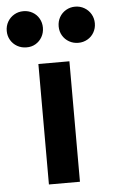

<svg xmlns="http://www.w3.org/2000/svg" viewBox="-74 -794 491 831"><g transform="rotate(-5 171.5 -378.5)"><path d="M104.5 -523.4H239.3V0H104.5ZM206.1 -677.7Q206.1 -699.7 216.3 -717.8Q226.6 -735.8 244.6 -746.3Q262.7 -756.8 284.2 -756.8Q306.2 -756.8 324.2 -746.3Q342.3 -735.8 352.8 -717.8Q363.3 -699.7 363.3 -677.7Q363.3 -656.2 353 -638.2Q342.8 -620.1 324.7 -609.9Q306.6 -599.6 285.2 -599.6Q263.2 -599.6 245.1 -609.9Q227.1 -620.1 216.6 -637.9Q206.1 -655.8 206.1 -677.7ZM-19.5 -677.7Q-19.5 -699.7 -9 -717.8Q1.5 -735.8 19.5 -746.3Q37.6 -756.8 59.6 -756.8Q81.1 -756.8 99.1 -746.6Q117.2 -736.3 127.4 -718.3Q137.7 -700.2 137.7 -678.7Q137.7 -656.2 127.4 -638.2Q117.2 -620.1 99.4 -609.6Q81.5 -599.1 59.6 -599.6Q37.6 -599.6 19.5 -609.9Q1.5 -620.1 -9 -637.9Q-19.5 -655.8 -19.5 -677.7Z"/></g></svg>

Font: Reddit Sans Vanilla
Style: Bold
Weight: 700
Designer: Stephen Hutchings
Foundry: Reddit
Version: Version 1.013